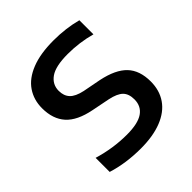

<svg xmlns="http://www.w3.org/2000/svg" viewBox="-159 -661 781 781"><g transform="rotate(-45 231.0 -271.0)"><path d="M52 -12.5V-93.5Q130 -70 208.5 -70Q272.5 -70 302.2 -90.5Q332 -111 332 -150Q332 -182 315.2 -198.8Q298.5 -215.5 258.5 -224L180.5 -239.5Q107 -254 73.8 -291Q40.5 -328 40.5 -390Q40.5 -438.5 65.5 -475.2Q90.5 -512 141.5 -532.2Q192.5 -552.5 268 -552.5Q339 -552.5 401 -536V-455Q337.5 -472.5 270.5 -472.5Q200.5 -472.5 169.5 -450.8Q138.5 -429 138.5 -392.5Q138.5 -363.5 154.8 -346Q171 -328.5 210 -320L288 -305Q362.5 -289.5 396.5 -253.8Q430.5 -218 430.5 -154.5Q430.5 -103.5 405 -66.5Q379.5 -29.5 329.8 -9.8Q280 10 209.5 10Q124 10 52 -12.5Z"/></g></svg>

Font: Encode Sans Medium
Style: Regular
Weight: 500
Designer: Multiple Designers
Foundry: Impallari Type
Version: Version 2.000